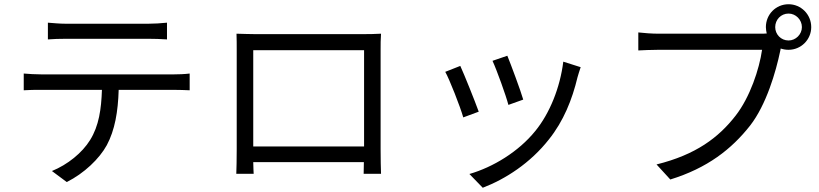

<svg xmlns="http://www.w3.org/2000/svg" viewBox="-20 -814 3864 906"><path d="M92 -467V-388C118 -390 145 -390 175 -390H461C458 -300 447 -220 405 -153C368 -93 299 -37 225 -7L295 45C377 4 449 -65 484 -129C522 -200 537 -287 540 -390H800C823 -390 854 -389 875 -388V-467C852 -464 820 -463 800 -463H175C145 -463 118 -465 92 -467ZM206 -628C229 -630 261 -631 293 -631H679C706 -631 740 -630 768 -628V-707C740 -704 706 -702 679 -702H292C261 -702 232 -705 206 -707Z M1095 6H1177C1176 -1 1176 -24 1175 -49H1697C1697 -23 1696 -1 1696 6H1778C1777 -5 1776 -78 1776 -109V-580C1776 -604 1776 -631 1778 -655C1749 -653 1715 -653 1694 -653H1181C1159 -653 1133 -654 1096 -655C1097 -632 1097 -602 1097 -580V-110C1097 -76 1096 -6 1095 6ZM1698 -577V-123H1175V-577Z M2374 -551 2304 -527C2324 -484 2368 -362 2379 -319L2449 -344C2437 -386 2390 -512 2374 -551ZM2638 -523C2623 -401 2574 -279 2506 -196C2427 -98 2306 -25 2195 7L2258 72C2365 31 2482 -44 2570 -156C2639 -242 2680 -344 2705 -449C2709 -462 2713 -477 2720 -497ZM2152 -503 2081 -475C2100 -442 2152 -310 2166 -260L2239 -287C2221 -337 2171 -462 2152 -503Z M3701 -623C3665 -623 3638 -652 3638 -686C3638 -721 3665 -750 3701 -750C3735 -750 3764 -721 3764 -686C3764 -652 3735 -623 3701 -623ZM3088 -655C3056 -655 3018 -658 2992 -661V-576C3016 -577 3050 -579 3087 -579H3576C3563 -488 3519 -355 3451 -268C3371 -165 3264 -84 3078 -38L3143 33C3318 -21 3432 -110 3520 -222C3596 -320 3641 -474 3662 -575L3664 -585C3676 -581 3688 -579 3701 -579C3760 -579 3808 -627 3808 -686C3808 -746 3760 -794 3701 -794C3641 -794 3594 -746 3594 -686C3594 -676 3596 -665 3598 -656C3587 -655 3576 -655 3567 -655Z"/></svg>

Font: Kinto Sans
Style: Regular
Weight: 400
Designer: Authors: Ryoko NISHIZUKA  (kana & ideographs); Paul D. Hunt (Latin, Greek & Cyrillic); Wenlong ZHANG  (bopomofo); Sandol
Foundry: Adobe Systems Incorporated, ookami Inc.
Version: Version 0.001